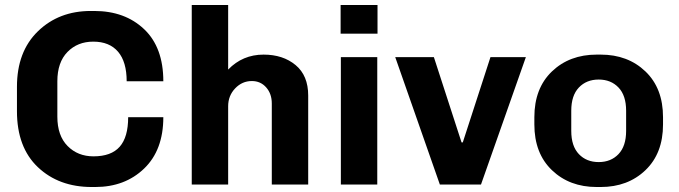

<svg xmlns="http://www.w3.org/2000/svg" viewBox="-20 -740 2722 770"><path d="M358 -696Q481 -696 558 -623Q635 -550 635 -414H488Q488 -492 453.5 -532.5Q419 -573 354 -573Q291 -573 250.5 -531.5Q210 -490 210 -414V-272Q210 -196 251 -154.5Q292 -113 355 -113Q426 -113 460 -151.5Q494 -190 494 -270H635Q635 -138 558 -64Q481 10 362 10H348Q216 10 132 -69.5Q48 -149 48 -294V-392Q48 -533 132 -614.5Q216 -696 344 -696Z M1037 -521Q1115 -521 1165.5 -479Q1216 -437 1216 -357V0H1070V-325Q1070 -364 1047.5 -389.5Q1025 -415 990 -415Q951 -415 923 -385.5Q895 -356 895 -314V0H749V-720H895V-461Q953 -521 1037 -521Z M1494 -720V-605H1346V-720ZM1347 -511H1493V0H1347Z M1720 -511 1831 -169H1836L1947 -511H2089L1909 0H1744L1565 -511Z M2373 10Q2264 10 2193.5 -57.5Q2123 -125 2123 -241V-270Q2123 -386 2193.5 -453.5Q2264 -521 2373 -521H2389Q2498 -521 2568.5 -453.5Q2639 -386 2639 -270V-241Q2639 -125 2568.5 -57.5Q2498 10 2389 10ZM2491 -215V-296Q2491 -357 2460.5 -389Q2430 -421 2381 -421Q2332 -421 2301.5 -389Q2271 -357 2271 -296V-215Q2271 -154 2301.5 -122Q2332 -90 2381 -90Q2430 -90 2460.5 -122Q2491 -154 2491 -215Z"/></svg>

Font: Chivo
Style: Bold
Weight: 700
Designer: Hector Gatti
Foundry: Omnibus-Type
Version: Version 1.007;PS 001.007;hotconv 1.0.88;makeotf.lib2.5.64775